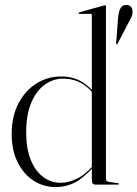

<svg xmlns="http://www.w3.org/2000/svg" viewBox="-20 -751 559 781"><path d="M353.5 -65.5V-67.5V-689.5Q353.5 -692 352.2 -693.2Q351 -694.5 348 -694.5H303Q301.5 -694.5 300.8 -695.5Q300 -696.5 300 -697.5Q300 -699 300.8 -699.5Q301.5 -700 303.5 -701L400 -728Q403.5 -729 404.8 -729.2Q406 -729.5 407.5 -729.5Q409.5 -729.5 410.2 -728Q411 -726.5 411 -724.5V-23.5Q411 -18.5 414 -15.2Q417 -12 423.5 -11L459 -6Q462 -6 462.8 -5Q463.5 -4 463.5 -2.5Q463.5 -1.5 462.8 -0.8Q462 0 460 0H368Q361 0 357.2 -4.2Q353.5 -8.5 353.5 -18.5ZM27.5 -205Q27.5 -279 55.8 -331.8Q84 -384.5 129.5 -412.2Q175 -440 227.5 -440Q280 -440 317.5 -415.5Q355 -391 378 -353.5L372 -350.5Q352.5 -386 317.8 -408.5Q283 -431 236 -431Q195.5 -431 161.5 -406.2Q127.5 -381.5 107 -332.8Q86.5 -284 86.5 -212Q86.5 -147 104.8 -101.5Q123 -56 154.8 -31.8Q186.5 -7.5 227.5 -7.5Q256.5 -7.5 290.8 -23.2Q325 -39 358 -76.5L361.5 -73Q318 -25 282.5 -7.5Q247 10 207 10Q156.5 10 116 -16.5Q75.5 -43 51.5 -91.5Q27.5 -140 27.5 -205ZM460 -675Q462 -701 469 -715.5Q476 -730 491 -730.5Q503 -732 510.8 -725Q518.5 -718 519 -707Q520 -696 515.8 -684.8Q511.5 -673.5 504.5 -662L458.5 -574Q457.5 -572 456.5 -571.2Q455.5 -570.5 454 -571Q452.5 -572 452.5 -573.2Q452.5 -574.5 452.5 -577Z"/></svg>

Font: Fraunces 120pt Light
Style: Regular
Weight: 300
Version: Version 1.000;[b76b70a41]